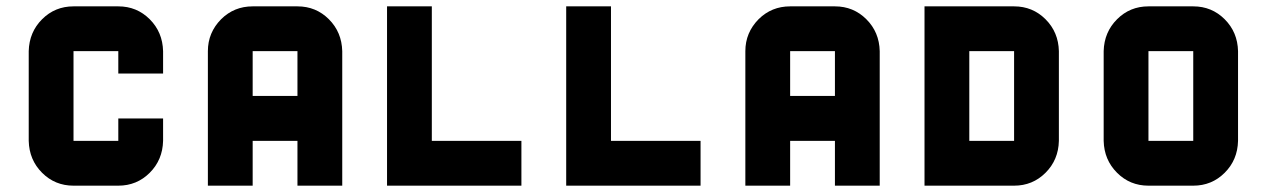

<svg xmlns="http://www.w3.org/2000/svg" viewBox="-20 -587 4005 607"><path d="M495.6 -141.6Q494.1 -81.5 453.4 -40.8Q412.6 0 354 0H212.4Q153.8 0 113 -40.8Q72.3 -81.5 70.8 -141.6V-425.3Q72.3 -485.4 113 -526.1Q153.8 -566.9 212.4 -566.9H354Q412.6 -566.9 453.4 -526.1Q494.1 -485.4 495.6 -425.3V-354.5H354V-425.3H212.4V-141.6H354V-212.4H495.6Z M1062 0H920.4V-141.6H778.8V0H637.2V-425.3Q637.2 -483.9 679.2 -526.4Q720.2 -566.9 778.8 -566.9H920.4Q979 -566.9 1019.8 -526.1Q1060.5 -485.4 1062 -425.3ZM920.4 -283.7V-425.3H778.8V-283.7Z M1345.2 -141.6H1628.4V0H1203.6V-566.9H1345.2Z M1911.6 -141.6H2194.8V0H1770V-566.9H1911.6Z M2761.2 0H2619.6V-141.6H2478V0H2336.4V-425.3Q2336.4 -483.9 2378.4 -526.4Q2419.4 -566.9 2478 -566.9H2619.6Q2678.2 -566.9 2719 -526.1Q2759.8 -485.4 2761.2 -425.3ZM2619.6 -283.7V-425.3H2478V-283.7Z M3186 -141.6V-425.3H3044.4V-141.6ZM3327.6 -141.6Q3326.2 -81.5 3285.4 -40.8Q3244.6 0 3186 0H2902.8V-566.9H3186Q3244.6 -566.9 3285.4 -526.1Q3326.2 -485.4 3327.6 -425.3Z M3752.4 -141.6V-425.3H3610.8V-141.6ZM3894 -141.6Q3892.6 -81.5 3851.8 -40.8Q3811 0 3752.4 0H3610.8Q3552.2 0 3511.5 -40.8Q3470.7 -81.5 3469.2 -141.6V-425.3Q3470.7 -485.4 3511.5 -526.1Q3552.2 -566.9 3610.8 -566.9H3752.4Q3811 -566.9 3851.8 -526.1Q3892.6 -485.4 3894 -425.3Z"/></svg>

Font: Blazma
Style: Regular
Weight: 400
Designer: GGBotNet
Version: 1.00